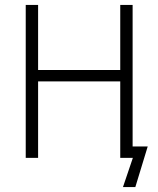

<svg xmlns="http://www.w3.org/2000/svg" viewBox="-20 -638 640 776"><path d="M477 118 517 0H485V-46H577L527 118ZM466 0V-618H516V0ZM84 0V-618H134V0ZM113 -309V-355H487V-309Z"/></svg>

Font: Victor Mono Thin
Style: Regular
Weight: 100
Monospace: yes
Designer: Rune Bjørnerås
Version: Version 1.561;gftools[0.9.30]